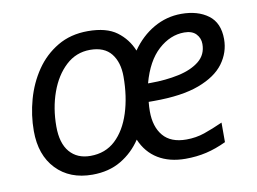

<svg xmlns="http://www.w3.org/2000/svg" viewBox="-65 -640 996 744"><g transform="rotate(-10 433.0 -268.0)"><path d="M243 8Q154 8 101 -47.5Q48 -103 48 -198Q48 -260 65 -321Q82 -382 116 -432Q150 -482 201.5 -512.5Q253 -543 321 -543Q394 -543 434.5 -513Q475 -483 494 -436Q530 -488 580.5 -517Q631 -546 689 -546Q754 -546 795 -515.5Q836 -485 836 -421Q836 -369 804.5 -326Q773 -283 705 -257.5Q637 -232 527 -232H506Q505 -223 504.5 -213Q504 -203 504 -195Q504 -134 534 -98.5Q564 -63 625 -63Q663 -63 696.5 -74.5Q730 -86 770 -104V-27Q730 -8 691.5 1Q653 10 609 10Q546 10 501.5 -17Q457 -44 435 -96Q404 -49 356 -20.5Q308 8 243 8ZM516 -303H526Q586 -303 637 -314Q688 -325 719 -350Q750 -375 750 -417Q750 -440 734.5 -456.5Q719 -473 688 -473Q633 -473 586 -430.5Q539 -388 516 -303ZM248 -65Q307 -65 346.5 -102Q386 -139 406.5 -203Q427 -267 427 -346Q427 -402 400 -436Q373 -470 317 -470Q262 -470 221.5 -432.5Q181 -395 159 -333.5Q137 -272 137 -200Q137 -134 166.5 -99.5Q196 -65 248 -65Z"/></g></svg>

Font: Manna Sans
Style: Italic
Weight: 400
Italic angle: -12°
Designer: Monotype Design Team
Foundry: Monotype Imaging Inc.
Version: Version 2.001.1; ttfautohint (v1.8.2)